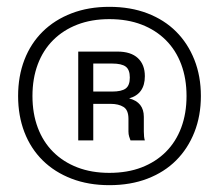

<svg xmlns="http://www.w3.org/2000/svg" viewBox="-20 -742 641 562"><path d="M300 -200Q239 -200 189.5 -219Q140 -238 105 -272.5Q70 -307 51.5 -355Q33 -403 33 -461Q33 -519 51.5 -567Q70 -615 105 -649.5Q140 -684 189.5 -703Q239 -722 300 -722Q362 -722 411.5 -703Q461 -684 495.5 -649.5Q530 -615 549 -567Q568 -519 568 -461Q568 -403 549 -355Q530 -307 495.5 -272.5Q461 -238 411.5 -219Q362 -200 300 -200ZM300 -236Q353 -236 394.5 -252Q436 -268 465.5 -297.5Q495 -327 510.5 -368.5Q526 -410 526 -461Q526 -512 510.5 -553.5Q495 -595 465.5 -624.5Q436 -654 394.5 -670Q353 -686 300 -686Q248 -686 206.5 -670Q165 -654 135.5 -624.5Q106 -595 90.5 -553.5Q75 -512 75 -461Q75 -410 90.5 -368.5Q106 -327 135.5 -297.5Q165 -268 206.5 -252Q248 -236 300 -236ZM404 -519Q404 -467 358 -454Q401 -443 401 -400V-357Q401 -340 404 -331H362Q360 -336 358 -342.5Q356 -349 356 -357V-394Q356 -420 341.5 -429Q327 -438 304 -438H253V-331H209V-591H324Q363 -591 383.5 -572Q404 -553 404 -519ZM360 -515Q360 -538 348 -547Q336 -556 308 -556H253V-474H308Q336 -474 348 -483Q360 -492 360 -515Z"/></svg>

Font: Firefly Display
Style: Regular
Weight: 400
Designer: Colophon Foundry, Jonny Pinhorn
Foundry: Colophon Foundry
Version: Version 1.200; ttfautohint (v1.8.3)